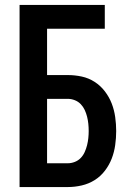

<svg xmlns="http://www.w3.org/2000/svg" viewBox="-20 -755 540 775"><path d="M59 0V-735H403V-639H170V-452H254Q282 -452 310 -446Q338 -440 362 -424.5Q386 -409 403.5 -386Q421 -363 431 -337Q441 -311 445 -282.5Q449 -254 449 -226Q449 -198 445 -169.5Q441 -141 431 -115Q421 -89 403.5 -66Q386 -43 362 -28Q338 -13 310 -6.5Q282 0 254 0ZM170 -96H254Q268 -96 282 -101.5Q296 -107 306 -117.5Q316 -128 322 -141.5Q328 -155 331.5 -169Q335 -183 336.5 -197.5Q338 -212 338 -226Q338 -241 336.5 -255.5Q335 -270 331.5 -284Q328 -298 322 -311Q316 -324 306 -334.5Q296 -345 282 -350.5Q268 -356 254 -356H170Z"/></svg>

Font: Iosevka SS18
Style: Bold
Weight: 700
Monospace: yes
Designer: Belleve Invis
Foundry: Belleve Invis
Version: Version 25.1.1; ttfautohint (v1.8.4)